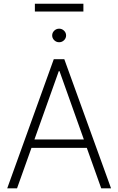

<svg xmlns="http://www.w3.org/2000/svg" viewBox="-20 -1031 646 1051"><path d="M19.5 0 274.4 -707H332L587.9 0H534.2L455.1 -221.7H152.3L73.2 0ZM439 -267.6 305.7 -641.6H301.8L168.5 -267.6ZM265.6 -836.9Q265.6 -852.1 276.9 -863Q288.1 -874 303.7 -874Q319.3 -874 330.6 -863Q341.8 -852.1 341.8 -836.9Q341.8 -821.8 330.6 -810.8Q319.3 -799.8 303.7 -799.8Q288.1 -799.8 276.9 -810.8Q265.6 -821.8 265.6 -836.9ZM436.5 -967.8H170.9V-1010.7H436.5Z"/></svg>

Font: Pretendard JP ExtraLight
Style: Regular
Weight: 200
Designer: Base glyphs from Inter by Rasmus Andersson; Hangeul glyphs from Noto Sans CJK(Source Han Sans) by Jang Soo-young and Kan
Foundry: Kil Hyung-jin
Version: Version 1.309